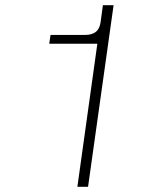

<svg xmlns="http://www.w3.org/2000/svg" viewBox="-20 -717 600 737"><path d="M277 0 357 -573 369 -549H169L174 -583H308Q332 -583 347 -594Q362 -605 366 -631L375 -697H416L318 0Z"/></svg>

Font: Hanken Grotesk ExtraLight
Style: Italic
Weight: 250
Italic angle: -8°
Designer: Alfredo Marco Pradil
Foundry: Hanken Design Co.
Version: Version 3.013